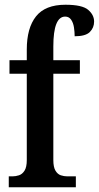

<svg xmlns="http://www.w3.org/2000/svg" viewBox="-20 -790 417 810"><path d="M17 0V-46H33Q46 -46 60 -50.5Q74 -55 83.5 -70Q93 -85 93 -115V-479H20V-536H93V-581Q93 -672 132 -721Q171 -770 256 -770Q327 -770 352 -748.5Q377 -727 377 -699Q377 -673 359 -655Q341 -637 295 -637Q295 -655 292 -674.5Q289 -694 280 -707Q271 -720 255 -720Q205 -720 205 -594V-536H317V-479H205V-115Q205 -85 214 -70Q223 -55 236.5 -50.5Q250 -46 264 -46H300V0Z"/></svg>

Font: Noto Serif Tamil ExtraCondensed SemiBold
Style: Regular
Weight: 600
Width: 2
Designer: Indian Type Foundry, Tom Grace, and the Monotype Design Team
Foundry: Monotype Imaging Inc.
Version: Version 2.004; ttfautohint (v1.8.4.7-5d5b)